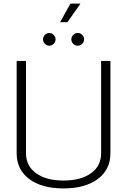

<svg xmlns="http://www.w3.org/2000/svg" viewBox="-20 -1040 708 1071"><path d="M73 -185V-700H125V-185Q125 -115 181 -74Q237 -33 334 -33Q431 -33 487.5 -73.5Q544 -114 544 -185V-700H596V-185Q596 -94 525.5 -41.5Q455 11 334 11Q213 11 143 -41.5Q73 -94 73 -185ZM373 -1020H429L356 -916H315ZM220 -820Q220 -835 230.5 -845.5Q241 -856 255 -856Q269 -856 279.5 -845.5Q290 -835 290 -820Q290 -806 279.5 -795.5Q269 -785 255 -785Q241 -785 230.5 -795.5Q220 -806 220 -820ZM378 -820Q378 -835 388.5 -845.5Q399 -856 414 -856Q428 -856 438.5 -845.5Q449 -835 449 -820Q449 -806 438.5 -795.5Q428 -785 414 -785Q399 -785 388.5 -795.5Q378 -806 378 -820Z"/></svg>

Font: KoHo Light
Style: Regular
Weight: 300
Version: Version 1.000; ttfautohint (v1.6)